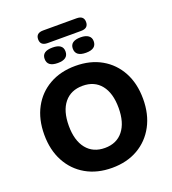

<svg xmlns="http://www.w3.org/2000/svg" viewBox="-177 -1145 1154 1287"><g transform="rotate(-20 400.5 -501.0)"><path d="M401 11Q295 11 215.5 -34.5Q136 -80 92 -162Q48 -244 48 -353Q48 -463 92 -544.5Q136 -626 215.5 -671Q295 -716 401 -716Q507 -716 586 -671Q665 -626 709 -544.5Q753 -463 753 -353Q753 -244 709 -162Q665 -80 586 -34.5Q507 11 401 11ZM401 -131Q485 -131 531.5 -189.5Q578 -248 578 -353Q578 -458 531.5 -516Q485 -574 401 -574Q317 -574 270 -516.5Q223 -459 223 -353Q223 -248 270 -189.5Q317 -131 401 -131ZM280 -923Q228 -923 228 -968Q228 -1013 280 -1013H518Q570 -1013 570 -968Q570 -923 518 -923ZM299 -774Q224 -774 224 -830Q224 -884 299 -884Q373 -884 373 -830Q373 -774 299 -774ZM500 -774Q425 -774 425 -830Q425 -884 500 -884Q535 -884 554.5 -870Q574 -856 574 -830Q574 -774 500 -774Z"/></g></svg>

Font: Chiron GoRound TC EB
Style: Regular
Weight: 700
Designer: Ryoko NISHIZUKA 西塚涼子 (kana, bopomofo & ideographs); Paul D. Hunt (Latin, Greek & Cyrillic); Sandoll Communications 산돌커뮤니
Foundry: Adobe
Version: Version 1.000;hotconv 1.1.1;makeotfexe 2.6.0